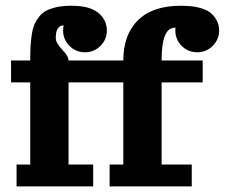

<svg xmlns="http://www.w3.org/2000/svg" viewBox="-20 -665 802 685"><path d="M19.5 -371.1V-449.2H87.9Q87.9 -478.5 88.9 -498Q89.8 -517.6 93.1 -540Q96.4 -562.5 102.5 -576.8Q108.6 -591.1 119.4 -605.1Q130.1 -619.1 145.5 -627.1Q160.9 -635 183.2 -639.8Q205.6 -644.5 234.4 -644.5Q279.3 -644.5 306 -633.5Q332.8 -622.6 346.9 -602.1Q361.3 -581.8 361.3 -556.6Q361.3 -524.2 338.5 -501.3Q315.7 -478.5 283.2 -478.5Q250.7 -478.5 227.9 -501.3Q205.1 -524.2 205.1 -556.6Q205.1 -565.4 207 -573.7Q205.3 -574 203.9 -574Q193.4 -574 186.2 -563.2Q179 -552.5 179 -530.8Q179 -519.8 184.7 -510.1Q190.4 -500.5 201.4 -488.3Q210.2 -478.5 213.3 -474.9Q216.3 -471.2 220.5 -463.4Q224.6 -455.6 224.6 -449.2H351.6H419.9Q419.9 -541 472.2 -592.8Q524.4 -644.5 625 -644.5Q662.6 -644.5 688.7 -638.1Q714.8 -631.6 728.5 -621.3Q742.2 -611.1 751.2 -595.7Q761.7 -578.1 761.7 -556.6Q761.7 -524.2 738.9 -501.3Q716.1 -478.5 683.6 -478.5Q651.1 -478.5 628.3 -501.3Q605.5 -524.2 605.5 -556.6Q605.5 -561.5 606 -566.4Q605.7 -566.4 605.5 -566.4Q580.1 -566.4 568.4 -537.6Q556.6 -508.8 556.6 -449.2H703.1V-371.1H556.6V-78.1H664.1V0H371.1V-78.1H419.9V-371.1H351.6H224.6V-78.1H312.5V0H39.1V-78.1H87.9V-371.1Z"/></svg>

Font: Orelega One
Style: Regular
Weight: 400
Version: Version 1.1 ; ttfautohint (v1.8.3)